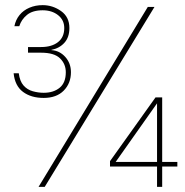

<svg xmlns="http://www.w3.org/2000/svg" viewBox="-20 -727 720 747"><path d="M150 -346Q101 -346 69.5 -369.5Q38 -393 33 -442H53Q57 -411 71.5 -394.5Q86 -378 107.5 -372Q129 -366 150 -366Q188 -366 212 -385.5Q236 -405 236 -446Q236 -478 213.5 -500Q191 -522 140 -522H89V-544H140Q181 -544 205.5 -563Q230 -582 230 -618Q230 -649 206 -668Q182 -687 146 -687Q107 -687 85 -669Q63 -651 55 -625H36Q41 -650 56 -668.5Q71 -687 94.5 -697Q118 -707 146 -707Q185 -707 217.5 -684Q250 -661 250 -618Q250 -582 230.5 -560.5Q211 -539 180 -533V-532Q212 -530 234 -505.5Q256 -481 256 -446Q256 -403 228 -374.5Q200 -346 150 -346ZM130 0 555 -700H581L154 0ZM591 0V-79H408V-100L585 -348H611V-97H670V-79H611V0ZM430 -97H591V-325Z"/></svg>

Font: DM Sans 10pt Thin
Style: Regular
Weight: 250
Version: Version 4.004;gftools[0.9.30]